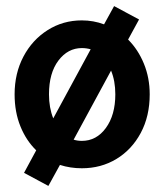

<svg xmlns="http://www.w3.org/2000/svg" viewBox="-20 -543 540 631"><path d="M139 68 59 25 99 -49Q66 -81 47 -128Q28 -175 28 -233Q28 -302 57 -357Q86 -412 136.5 -444Q187 -476 249 -476Q287 -476 322 -463L355 -523L437 -479L401 -413Q434 -380 453 -333.5Q472 -287 472 -233Q472 -161 442.5 -106Q413 -51 362.5 -20.5Q312 10 249 10Q211 10 177 -1ZM141 -233Q141 -189 155 -154L278 -381Q264 -385 249 -385Q203 -385 172 -344Q141 -303 141 -233ZM249 -80Q297 -80 328 -122.5Q359 -165 359 -233Q359 -277 345 -311L222 -84Q235 -80 249 -80Z"/></svg>

Font: Inconsolata
Style: Bold
Weight: 700
Monospace: yes
Designer: Raph Levien, Cyreal, Brenton Simpson
Foundry: Raph Levien, Cyreal, Google
Version: Version 3.100; ttfautohint (v1.8.4.7-5d5b)